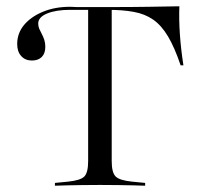

<svg xmlns="http://www.w3.org/2000/svg" viewBox="-20 -591 637 611"><path d="M292.7 -2.4Q264.5 -2.4 239.9 -2Q215.3 -1.6 194.4 -1.2Q173.4 -0.8 154.8 0V-8.9L196 -12.9Q236.3 -16.9 248.4 -29.4Q260.5 -41.9 260.5 -78.2V-201.6H335.5V-78.2Q335.5 -41.9 348 -29.4Q360.5 -16.9 400.8 -12.9L441.9 -8.9V0Q424.2 -0.8 402.8 -1.2Q381.5 -1.6 356.9 -2Q332.3 -2.4 303.2 -2.4H298.4ZM260.5 -559.7H203.2Q158.1 -559.7 129.8 -548Q101.6 -536.3 101.6 -516.1Q101.6 -507.3 104.8 -499.6Q108.1 -491.9 112.9 -483.1Q117.7 -474.2 121 -464.1Q124.2 -454 124.2 -441.9Q124.2 -421 112.9 -409.7Q101.6 -398.4 81.5 -398.4Q60.5 -398.4 47.6 -412.5Q34.7 -426.6 34.7 -450.8Q34.7 -484.7 56 -510.9Q77.4 -537.1 115.7 -553.2Q154 -569.4 203.2 -569.4Q208.1 -569.4 213.3 -569Q218.5 -568.5 224.6 -568.5Q230.6 -568.5 240.3 -568.5Q250 -568.5 266.1 -568.5H324.2Q399.2 -568.5 453.2 -569.4Q507.3 -570.2 550.8 -571Q549.2 -529 552.4 -482.3Q555.6 -435.5 563.7 -383.1H554.8Q535.5 -440.3 514.5 -475.4Q493.5 -510.5 467.3 -528.6Q441.1 -546.8 405.6 -553.2Q370.2 -559.7 323.4 -559.7ZM260.5 -201.6V-562.9H335.5V-201.6Z"/></svg>

Font: Playfair 144pt SemiExpanded Light
Style: Regular
Weight: 300
Width: 6
Designer: Claus Eggers Sørensen
Foundry: Claus Eggers Sørensen
Version: Version 2.203